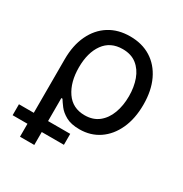

<svg xmlns="http://www.w3.org/2000/svg" viewBox="-189 -686 975 1023"><g transform="rotate(30 299.0 -174.5)"><path d="M77.1 204.1V-272.5Q77.1 -358.4 107.2 -421.4Q137.2 -484.4 191.4 -518.6Q245.6 -552.7 319.3 -552.7Q393.1 -552.7 447.3 -518.8Q501.5 -484.9 531.5 -421.9Q561.5 -358.9 561.5 -272.5Q561.5 -186.5 532.2 -122.6Q502.9 -58.6 450.9 -23.4Q398.9 11.7 331.1 11.7Q278.8 11.7 247.1 -6.1Q215.3 -23.9 198.2 -46.6Q181.2 -69.3 171.9 -84.5H165V204.1ZM317.4 -66.9Q368.7 -66.9 403.1 -94.2Q437.5 -121.6 454.8 -168.2Q472.2 -214.8 472.2 -272.9Q472.2 -329.1 455.6 -374.8Q439 -420.4 405 -447.3Q371.1 -474.1 318.8 -474.1Q243.7 -474.1 203.9 -418.9Q164.1 -363.8 164.1 -272.9Q164.1 -182.6 203.6 -124.8Q243.2 -66.9 317.4 -66.9ZM-14.2 124.5V57.1H301.3V124.5Z"/></g></svg>

Font: Inter
Style: Regular
Weight: 400
Designer: Rasmus Andersson
Foundry: rsms
Version: Version 4.001;git-9221beed3